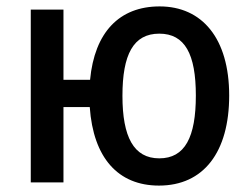

<svg xmlns="http://www.w3.org/2000/svg" viewBox="-20 -569 779 599"><path d="M476 10C615 10 695 -94 695 -271C695 -450 610 -549 478 -549C352 -549 275 -468 261 -320H178V-539H76V0H178V-235H260C271 -77 348 10 476 10ZM477 -75C397 -75 362 -142 362 -270C362 -399 396 -464 477 -464C557 -464 591 -400 591 -271C591 -141 557 -75 477 -75Z"/></svg>

Font: Noto Sans SemiCondensed Medium
Style: Regular
Weight: 500
Width: 4
Designer: Monotype Design Team
Foundry: Monotype Imaging Inc.
Version: Version 2.013